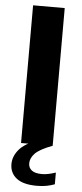

<svg xmlns="http://www.w3.org/2000/svg" viewBox="-63 -774 440 1028"><g transform="rotate(5 157.0 -259.5)"><path d="M72 0V-740H242V0ZM175.5 221Q102.5 221 66.5 192.8Q30.5 164.5 30.5 117Q30.5 71 67 32.2Q103.5 -6.5 199 -35L242 0Q174 25.5 149.5 50.8Q125 76 125 104.5Q125 128.5 142.8 142.2Q160.5 156 198.5 156Q213.5 156 231.2 152.5Q249 149 271.5 141.5V204.5Q250 212.5 226.8 216.8Q203.5 221 175.5 221Z"/></g></svg>

Font: Encode Sans SemiExpanded SemiExpanded
Style: Bold
Weight: 700
Width: 6
Designer: Multiple Designers
Foundry: Impallari Type
Version: Version 3.000; ttfautohint (v1.8.3) -l 8 -r 50 -G 200 -x 14 